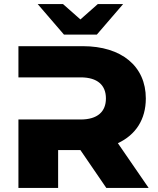

<svg xmlns="http://www.w3.org/2000/svg" viewBox="-20 -928 780 948"><path d="M562 -221C650 -262 700 -338 700 -442C700 -601 580 -700 389 -700H71V-546H378C462 -546 503 -507 503 -442C503 -377 462 -338 378 -338H71V0H267V-187H377L505 0H714ZM588 -908H463L377 -832L291 -908H166L296 -757H458Z"/></svg>

Font: Montserrat-Alt1 ExtBd
Style: Regular
Weight: 800
Designer: Differentunic
Foundry: Differentunic
Version: Version 7.222